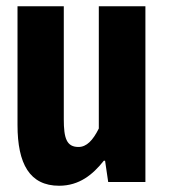

<svg xmlns="http://www.w3.org/2000/svg" viewBox="-20 -582 540 614"><path d="M169 12C234 12 277 -24 312 -68H316L326 0H445V-562H296V-171C277 -133 257 -112 231 -112C193 -112 184 -140 184 -200V-562H36V-182C36 -58 75 12 169 12Z"/></svg>

Font: Noto Sans Mono CJK HK
Style: Bold
Weight: 700
Designer: Ryoko NISHIZUKA 西塚涼子 (kana, bopomofo & ideographs); Paul D. Hunt (Latin, Greek & Cyrillic); Sandoll Communications 산돌커뮤니
Foundry: Adobe
Version: Version 2.004;hotconv 1.0.118;makeotfexe 2.5.65603